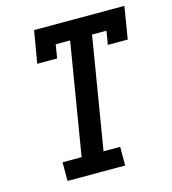

<svg xmlns="http://www.w3.org/2000/svg" viewBox="-109 -825 819 914"><g transform="rotate(-15 300.0 -367.5)"><path d="M111 0V-92H205L296 -643H225L214 -576H116L143 -735H588L562 -576H464L475 -643H404L313 -92H395V0Z"/></g></svg>

Font: Iosevka Curly Slab SmBdExObl
Style: Regular
Weight: 600
Width: 7
Italic angle: -9°
Monospace: yes
Designer: Belleve Invis
Foundry: Belleve Invis
Version: Version 11.1.0; ttfautohint (v1.8.3)